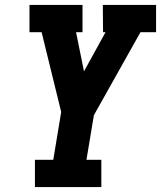

<svg xmlns="http://www.w3.org/2000/svg" viewBox="-20 -755 650 775"><path d="M121 0V-110H195L227 -303L148 -625H99V-735H313V-625H287L319 -467L406 -625H396L395 -735H610V-625H547L359 -290L329 -110H389V0Z"/></svg>

Font: Iosevka Etoile Extrabold
Style: Italic
Weight: 800
Italic angle: -9°
Designer: Belleve Invis
Foundry: Belleve Invis
Version: Version 22.1.2; ttfautohint (v1.8.4)